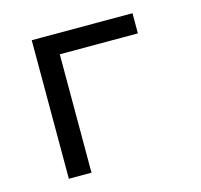

<svg xmlns="http://www.w3.org/2000/svg" viewBox="-84 -628 754 719"><g transform="rotate(-15 293.0 -268.5)"><path d="M97.7 0V-537.1H488.3V-459H185.5V0Z"/></g></svg>

Font: Consola Mono
Style: Book
Weight: 400
Monospace: yes
Designer: Wojciech Kalinowski "wmk69" (wmk69@o2.pl)
Foundry: Wojciech Kalinowski "wmk69" (wmk69@o2.pl)
Version: Version 2.1.0